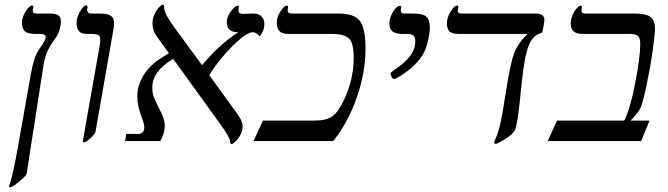

<svg xmlns="http://www.w3.org/2000/svg" viewBox="-20 -612 2900 833"><path d="M22.9 201.2Q19 201.2 19 198.2Q19 194.3 25.9 174.8Q36.6 142.1 58.1 23.9L112.8 -285.2Q119.6 -324.2 128.2 -351.8Q136.7 -379.4 150.9 -399.9Q178.2 -436.5 178.2 -452.1Q178.2 -464.8 152.8 -464.8H133.8Q101.1 -464.8 88.1 -476.3Q75.2 -487.8 75.2 -515.1Q75.2 -535.2 90.8 -561.5Q106.4 -587.9 119.1 -587.9Q125 -587.9 125 -581.1Q125 -576.7 123.5 -574.2Q122.1 -571.8 122.1 -564.9Q122.1 -553.2 138.2 -553.2H198.2Q221.7 -553.2 232.9 -545.7Q244.1 -538.1 244.1 -520V-516.6Q244.1 -505.4 238.8 -483.9Q233.4 -462.4 211.9 -434.1Q199.7 -417 187.7 -393.6Q175.8 -370.1 168.9 -330.1L96.2 138.2Q94.7 144 92 148.2Q89.4 152.3 84.5 157.2Q79.6 162.1 57.6 180.4Q35.6 198.7 22.9 201.2Z M415 -437Q415 -455.6 406.2 -460.2Q397.5 -464.8 378.9 -464.8H358.9Q332.5 -464.8 322.3 -477.1Q312 -489.3 312 -512.2Q312 -535.6 327.4 -562.3Q342.8 -588.9 355 -588.9Q359.9 -588.9 359.9 -580.1Q357.9 -574.2 357.9 -567.9Q357.9 -563.5 361.8 -558.3Q365.7 -553.2 377 -553.2H412.1Q445.8 -553.2 460.4 -543.9Q475.1 -534.7 475.1 -509.8Q475.1 -502.4 470.7 -476.1L395 -43.9Q393.1 -32.2 380.4 -20Q367.7 -7.8 358.9 -1Q350.1 5.9 344.7 5.9Q339.8 5.9 339.8 1L341.8 -14.2L410.6 -402.8Q415 -427.2 415 -437Z M856.9 -329.1Q930.7 -418.5 1013.7 -472.2Q989.7 -472.2 976.8 -482.4Q963.9 -492.7 963.9 -516.1Q963.9 -531.2 972.4 -547.9Q981 -564.5 993.2 -576.2Q1005.4 -587.9 1013.7 -587.9Q1016.6 -587.9 1016.6 -584L1014.6 -565.9Q1014.6 -551.8 1035.6 -551.8L1080.6 -553.2Q1102.5 -553.2 1114.7 -540.8Q1127 -528.3 1127 -507.8Q1127 -479.5 1106.9 -454.1Q1090.8 -472.2 1076.7 -472.2Q1049.8 -472.2 990.5 -414.1Q931.2 -356 887.7 -286.1L1010.7 -116.2Q1032.7 -87.4 1032.7 -63Q1032.7 -45.9 1024.4 -29.3Q1016.1 -12.7 1003.2 0.2Q990.2 13.2 984.9 13.2Q978.5 13.2 978.5 2Q978.5 -14.2 934.6 -75.2L731 -356.9Q685.5 -329.1 663.1 -298.3Q640.6 -267.6 640.6 -230Q640.6 -207 649.2 -186.8Q657.7 -166.5 667.7 -147Q677.7 -127.4 686.3 -107.2Q694.8 -86.9 694.8 -64Q694.8 -35.2 675.8 0H522.9L527.8 -30.8H579.6Q588.9 -30.8 597.4 -37.1Q606 -43.5 606 -60.1Q606 -70.8 601.3 -84.5Q596.7 -98.1 590.8 -114.5Q585 -130.9 580.3 -150.6Q575.7 -170.4 575.7 -193.8Q575.7 -242.7 603.5 -286.6Q631.3 -330.6 681.6 -361.8L712.9 -380.9L658.7 -456.1Q641.6 -481 641.6 -511.2Q641.6 -529.8 649.4 -548.1Q657.2 -566.4 668.9 -579.1Q680.7 -591.8 687.5 -591.8Q691.9 -591.8 691.9 -582Q691.9 -564 707 -537.6Q722.2 -511.2 751 -473.1Z M1080.1 0 1120.6 -88.9H1345.7Q1386.2 -88.9 1411.1 -101.1Q1436 -113.3 1455.1 -146Q1514.6 -247.6 1514.6 -363.8Q1514.6 -423.8 1494.6 -444.3Q1474.6 -464.8 1418 -464.8H1231Q1203.1 -464.8 1191.9 -477.5Q1180.7 -490.2 1180.7 -515.1Q1180.7 -538.6 1197.3 -563.2Q1213.9 -587.9 1224.6 -587.9Q1230 -587.9 1230 -579.1Q1228 -573.2 1228 -565.9Q1228 -553.2 1247.1 -553.2H1447.8Q1516.1 -553.2 1541 -521.7Q1565.9 -490.2 1565.9 -399.9Q1565.9 -298.3 1527.8 -189Q1489.7 -79.6 1425.8 0Z M1723.6 -464.8Q1697.3 -464.8 1683.3 -475.1Q1669.4 -485.4 1669.4 -511.2Q1669.4 -527.3 1677.5 -545.9Q1685.5 -564.5 1696.3 -575.7Q1707 -586.9 1714.8 -586.9Q1720.7 -586.9 1720.7 -579.1Q1718.8 -573.2 1718.8 -565.9Q1718.8 -553.2 1734.4 -553.2H1770.5Q1814.9 -553.2 1829.8 -539.8Q1844.7 -526.4 1844.7 -491.2Q1844.7 -471.7 1837.4 -437.5Q1830.1 -403.3 1816.4 -378.4Q1802.7 -353.5 1776.6 -328.6Q1750.5 -303.7 1723.4 -286.4Q1696.3 -269 1689.5 -269Q1684.6 -269 1679.2 -278.1Q1673.8 -287.1 1673.8 -293Q1675.3 -297.9 1691.4 -309.1Q1737.3 -339.8 1759.5 -369.1Q1781.7 -398.4 1781.7 -431.2Q1781.7 -451.2 1773.4 -458Q1765.1 -464.8 1745.6 -464.8Z M1970.7 -464.8Q1939.9 -464.8 1929.4 -476.6Q1918.9 -488.3 1918.9 -511.2Q1918.9 -535.6 1934.8 -561.8Q1950.7 -587.9 1963.9 -587.9Q1968.8 -587.9 1968.8 -580.1Q1965.8 -568.4 1965.8 -564.9Q1965.8 -553.2 1984.9 -553.2H2305.7Q2341.8 -553.2 2341.8 -525.9V-520L2340.8 -514.2L2335 -481Q2333.5 -474.1 2332 -471.4Q2330.6 -468.8 2326.7 -467.8Q2292.5 -460.4 2274.2 -415.3Q2255.9 -370.1 2244.6 -262.2Q2231.9 -134.8 2225.8 -97.4Q2219.7 -60.1 2214.8 -49.6Q2210 -39.1 2199.5 -29.3Q2189 -19.5 2163.1 -3.7Q2137.2 12.2 2130.9 12.2Q2124 12.2 2124 4.9L2126 -2Q2146 -41.5 2159.7 -120.1L2174.8 -212.9Q2194.3 -339.4 2211.4 -382.8Q2228.5 -426.3 2269 -464.8Z M2761.7 0H2356L2397 -88.9H2688Q2713.9 -136.7 2735.8 -251.2Q2757.8 -365.7 2757.8 -419.9Q2757.8 -445.8 2748.3 -455.3Q2738.8 -464.8 2710.9 -464.8H2507.8Q2456.1 -464.8 2456.1 -509.8Q2456.1 -526.9 2463.4 -544.9Q2470.7 -563 2481.7 -575.4Q2492.7 -587.9 2500 -587.9Q2504.9 -587.9 2504.9 -579.1Q2502.9 -573.2 2502.9 -565.9Q2502.9 -553.2 2522 -553.2H2732.9Q2782.2 -553.2 2802 -538.6Q2821.8 -523.9 2821.8 -485.8Q2821.8 -466.3 2811.8 -394Q2801.8 -321.8 2785.9 -246.1Q2770 -170.4 2760.7 -147.9Q2750.5 -123.5 2715.8 -88.9H2797.9Z"/></svg>

Font: Tinos
Style: Italic
Weight: 400
Italic angle: -16.333°
Designer: Steve Matteson
Foundry: Monotype Imaging Inc.
Version: Version 1.32